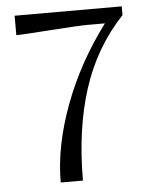

<svg xmlns="http://www.w3.org/2000/svg" viewBox="-48 -673 555 714"><g transform="rotate(-5 229.0 -316.5)"><path d="M365.2 -575.2H299.8Q267.6 -575.2 159.7 -567.6Q51.8 -560.1 33.2 -560.1V-632.8H433.1V-600.1Q328.6 -489.3 280.8 -340.1Q232.9 -190.9 232.9 0H149.9Q149.9 -134.8 206.1 -286.1Q262.2 -437.5 365.2 -575.2Z"/></g></svg>

Font: Resagokr
Style: Regular
Weight: 500
Designer: gluk
Foundry: gluk
Version: Version 0.95